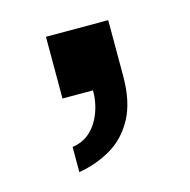

<svg xmlns="http://www.w3.org/2000/svg" viewBox="-60 -202 427 431"><g transform="rotate(-15 153.5 13.5)"><path d="M75.1 169.3V110.9Q100.1 107.3 116.9 91.7Q133.8 76 143 52Q152.3 28 152.3 0H81.3V-143.4H226V-13.6Q226 46.6 205.2 84.7Q184.3 122.9 149.8 142.8Q115.4 162.7 75.1 169.3Z"/></g></svg>

Font: Archivo Variable SemiBold
Style: Regular
Weight: 600
Designer: Hector Gatti
Foundry: Omnibus-Type
Version: Version 2.001